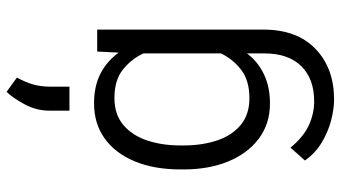

<svg xmlns="http://www.w3.org/2000/svg" viewBox="-251 -600 1060 598"><g transform="rotate(-90 279.0 -301.0)"><path d="M50.3 -258.8V-269Q50.3 -350.1 75.2 -410.6Q100.1 -471.2 146.2 -504.6Q192.4 -538.1 256.3 -538.1Q309.6 -538.1 348.6 -518.1Q387.7 -498 414.1 -461.4L417.5 -528.3H485.8V-10.3Q485.8 93.8 425.8 151.6Q365.7 209.5 268.1 209.5Q238.3 209.5 202.6 200.2Q167 190.9 133.8 170.9Q100.6 150.9 78.1 118.7L118.2 73.7Q150.9 113.8 187.3 130.6Q223.6 147.5 262.7 147.5Q332.5 147.5 372.1 107.2Q411.6 66.9 411.6 -6.8V-61.5Q385.3 -27.3 346.4 -8.8Q307.6 9.8 255.4 9.8Q192.4 9.8 146.2 -24.9Q100.1 -59.6 75.2 -120.1Q50.3 -180.7 50.3 -258.8ZM125 -269V-258.8Q125 -201.7 140.4 -155.3Q155.8 -108.9 188.5 -81.5Q221.2 -54.2 272 -54.2Q326.7 -54.2 359.9 -79.3Q393.1 -104.5 411.6 -142.6V-384.3Q394.5 -421.4 361.6 -448Q328.6 -474.6 272.9 -474.6Q221.7 -474.6 189 -447Q156.2 -419.4 140.6 -372.8Q125 -326.2 125 -269ZM233.4 -614.7V-677.7Q233.4 -717.3 252.9 -753.9Q272.5 -790.5 292 -810.5L336.4 -778.3Q321.3 -750.5 314.7 -726.8Q308.1 -703.1 308.1 -674.8V-614.7Z"/></g></svg>

Font: Vazirmatn RD Light
Style: Regular
Weight: 300
Designer: Saber Rastikerdar
Foundry: Saber Rastikerdar
Version: Version 32.102